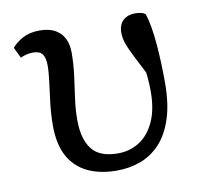

<svg xmlns="http://www.w3.org/2000/svg" viewBox="-64 -573 695 653"><g transform="rotate(-10 284.0 -246.0)"><path d="M290 12Q231 12 188.5 -8.5Q146 -29 123.5 -70.5Q101 -112 101 -176Q101 -214 105.5 -252.5Q110 -291 114.5 -324Q119 -357 119 -381Q119 -407 110 -420Q101 -433 77 -433Q64 -433 53 -430Q42 -427 34 -423L16 -460Q30 -477 54 -490Q78 -503 112 -503Q146 -503 167 -490.5Q188 -478 197.5 -457.5Q207 -437 207 -410Q207 -372 202 -333Q197 -294 191.5 -256Q186 -218 186 -181Q186 -115 213 -80Q240 -45 303 -45Q345 -45 378 -66.5Q411 -88 430 -130Q449 -172 449 -233Q449 -257 447 -279.5Q445 -302 442 -325H463V-264Q432 -324 415 -357.5Q398 -391 391.5 -410Q385 -429 385 -447Q385 -475 401 -489.5Q417 -504 442 -504Q454 -504 462.5 -502Q471 -500 478 -495Q491 -454 496.5 -389.5Q502 -325 502 -255Q502 -182 485.5 -131Q469 -80 440 -48.5Q411 -17 372.5 -2.5Q334 12 290 12Z"/></g></svg>

Font: Source Serif 4
Style: Regular
Weight: 400
Designer: Frank Grießhammer
Foundry: Adobe Systems Incorporated
Version: Version 4.004;hotconv 1.0.116;makeotfexe 2.5.65601